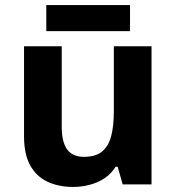

<svg xmlns="http://www.w3.org/2000/svg" viewBox="-20 -729 697 759"><path d="M579 -546V0H465L445 -70H437Q420 -42 393.5 -24.5Q367 -7 335 1.5Q303 10 269 10Q211 10 167 -11Q123 -32 99 -76Q75 -120 75 -190V-546H224V-227Q224 -169 245 -139Q266 -109 312 -109Q358 -109 383.5 -130Q409 -151 419.5 -191Q430 -231 430 -289V-546ZM494 -709V-606H163V-709Z"/></svg>

Font: Noto Sans Gujarati
Style: Regular
Weight: 400
Designer: Jelle Bosma - Monotype Design Team, Universal Thirst
Foundry: Monotype Imaging Inc.
Version: Version 2.102